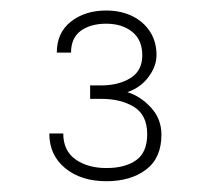

<svg xmlns="http://www.w3.org/2000/svg" viewBox="-20 -890 398 363"><path d="M114.3 -790.5Q114.3 -818.4 132.8 -831.8Q151.4 -845.2 180.7 -845.2Q210.9 -845.2 230 -829.8Q249 -814.5 249 -785.6Q249 -755.9 226.3 -742.2Q203.6 -728.5 171.4 -728.5H150.4V-703.1H171.4Q209 -703.1 233.6 -687.7Q258.3 -672.4 258.3 -636.2Q258.3 -602.1 237.5 -587.2Q216.8 -572.3 181.2 -572.3Q146 -572.3 122.8 -588.6Q99.6 -605 99.6 -637.7H73.2Q73.2 -596.7 103.3 -572Q133.3 -547.4 181.2 -547.4Q227.1 -547.4 256.1 -569.3Q285.2 -591.3 285.2 -635.3Q285.2 -665.5 265.1 -687Q245.1 -708.5 220.7 -715.8Q245.6 -724.1 260.7 -744.4Q275.9 -764.6 275.9 -786.1Q275.9 -811 263.7 -830.1Q251.5 -849.1 230 -859.6Q208.5 -870.1 180.7 -870.1Q140.6 -870.1 114 -849.1Q87.4 -828.1 87.4 -790.5Z"/></svg>

Font: Estedad-FD-VF Thin
Style: Regular
Weight: 100
Designer: Amin Abedi
Version: Version 5.0